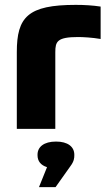

<svg xmlns="http://www.w3.org/2000/svg" viewBox="-20 -529 459 788"><path d="M301 -377C320 -377 359 -375 393 -369V-502C360 -507 326 -509 291 -509C94 -509 49 -459 49 -315V0H207V-315C207 -359 215 -377 301 -377ZM134 108C134 132 147 149 173 157L140 239H208L269 153C284 133 285 120 285 108V106C285 73 258 52 210 52C160 52 134 74 134 106Z"/></svg>

Font: LT Wave Text Black
Style: Regular
Weight: 900
Designer: Daniel Lyons
Version: Version 2.5 (Glyphs App)